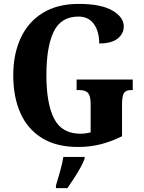

<svg xmlns="http://www.w3.org/2000/svg" viewBox="-20 -744 737 985"><path d="M381 10Q269 10 195 -36Q121 -82 84.5 -164.5Q48 -247 48 -358Q48 -466 86 -548.5Q124 -631 199 -677.5Q274 -724 384 -724Q498 -724 556.5 -690Q615 -656 615 -608Q615 -572 584 -546.5Q553 -521 489 -521Q489 -583 461.5 -621Q434 -659 382 -659Q293 -659 255.5 -581.5Q218 -504 218 -358Q218 -213 257.5 -135.5Q297 -58 393 -58Q418 -58 445 -65V-211Q445 -251 432 -266.5Q419 -282 387 -282H373V-336H661V-282H653Q625 -282 615.5 -266Q606 -250 606 -207V-45Q552 -18 497 -4Q442 10 381 10ZM267 208Q276 178 288 136Q300 94 305 61H414V71Q406 92 391 119Q376 146 358.5 172.5Q341 199 326 221H267Z"/></svg>

Font: Noto Serif Hebrew Condensed ExtraBold
Style: Regular
Weight: 800
Width: 3
Designer: Monotype Design Team
Foundry: Monotype Imaging Inc.
Version: Version 2.004; ttfautohint (v1.8.4.7-5d5b)